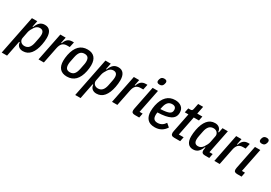

<svg xmlns="http://www.w3.org/2000/svg" viewBox="15 -1810 4351 3079"><g transform="rotate(30 2190.5 -271.0)"><path d="M126 -520H225L202 -406H213Q237 -469 272 -500.5Q307 -532 363 -532Q426 -532 459 -489Q492 -446 492 -364Q492 -335 488.5 -302Q485 -269 479 -239Q456 -119 402 -53.5Q348 12 262 12Q214 12 183.5 -14Q153 -40 150 -88H138L81 200H-18ZM242 -72Q293 -72 323 -105Q353 -138 366 -203L385 -299Q389 -316 390.5 -334Q392 -352 392 -363Q392 -448 318 -448Q265 -448 229 -397Q212 -372 197.5 -343.5Q183 -315 178 -289L155 -171Q151 -152 155.5 -134Q160 -116 171.5 -102.5Q183 -89 201 -80.5Q219 -72 242 -72Z M548 0 652 -520H751L729 -411H741Q758 -464 790 -492Q822 -520 875 -520H904L883 -422H837Q781 -422 750.5 -393Q720 -364 707 -300L647 0Z M1077 12Q991 12 946.5 -37Q902 -86 902 -180Q902 -203 905 -233.5Q908 -264 914 -293Q964 -532 1153 -532Q1239 -532 1283.5 -483Q1328 -434 1328 -340Q1328 -317 1325 -286.5Q1322 -256 1316 -227Q1266 12 1077 12ZM1085 -72Q1135 -72 1162.5 -103Q1190 -134 1204 -201L1225 -306Q1227 -317 1228 -329Q1229 -341 1229 -352Q1229 -403 1208 -425.5Q1187 -448 1145 -448Q1095 -448 1067.5 -417Q1040 -386 1026 -319L1005 -214Q1003 -203 1002 -191Q1001 -179 1001 -168Q1001 -117 1022 -94.5Q1043 -72 1085 -72Z M1487 -520H1586L1563 -406H1574Q1598 -469 1633 -500.5Q1668 -532 1724 -532Q1787 -532 1820 -489Q1853 -446 1853 -364Q1853 -335 1849.5 -302Q1846 -269 1840 -239Q1817 -119 1763 -53.5Q1709 12 1623 12Q1575 12 1544.5 -14Q1514 -40 1511 -88H1499L1442 200H1343ZM1603 -72Q1654 -72 1684 -105Q1714 -138 1727 -203L1746 -299Q1750 -316 1751.5 -334Q1753 -352 1753 -363Q1753 -448 1679 -448Q1626 -448 1590 -397Q1573 -372 1558.5 -343.5Q1544 -315 1539 -289L1516 -171Q1512 -152 1516.5 -134Q1521 -116 1532.5 -102.5Q1544 -89 1562 -80.5Q1580 -72 1603 -72Z M1909 0 2013 -520H2112L2090 -411H2102Q2119 -464 2151 -492Q2183 -520 2236 -520H2265L2244 -422H2198Q2142 -422 2111.5 -393Q2081 -364 2068 -300L2008 0Z M2429 -619Q2377 -619 2377 -661Q2377 -673 2383 -691Q2391 -717 2407 -729.5Q2423 -742 2452 -742Q2504 -742 2504 -700Q2504 -688 2498 -670Q2490 -644 2474 -631.5Q2458 -619 2429 -619ZM2332 0Q2300 0 2285 -12Q2270 -24 2270 -52Q2270 -68 2274 -85L2361 -520H2460L2372 -82H2429L2413 0Z M2703 12Q2609 12 2565 -39.5Q2521 -91 2521 -180Q2521 -205 2524 -236Q2527 -267 2533 -293Q2559 -410 2620 -471Q2681 -532 2777 -532Q2847 -532 2892.5 -496.5Q2938 -461 2938 -391Q2938 -303 2861.5 -262Q2785 -221 2625 -217Q2622 -203 2621 -190Q2620 -177 2620 -168Q2620 -118 2641.5 -95Q2663 -72 2708 -72Q2794 -72 2844 -151L2905 -99Q2835 12 2703 12ZM2766 -451Q2718 -451 2689 -420.5Q2660 -390 2647 -329L2638 -287Q2698 -290 2737 -296.5Q2776 -303 2798.5 -314.5Q2821 -326 2830 -343Q2839 -360 2839 -383Q2839 -451 2766 -451Z M3059 0Q3027 0 3012 -13.5Q2997 -27 2997 -57Q2997 -71 3001 -88L3071 -438H3004L3021 -520H3055Q3080 -520 3089.5 -529Q3099 -538 3104 -566L3123 -661H3215L3187 -520H3282L3266 -438H3170L3099 -82H3188L3171 0Z M3628 0Q3565 0 3565 -56Q3565 -69 3569 -88L3574 -114H3563Q3539 -51 3504 -19.5Q3469 12 3413 12Q3350 12 3317 -31Q3284 -74 3284 -156Q3284 -185 3287.5 -218Q3291 -251 3297 -281Q3320 -401 3374 -466.5Q3428 -532 3514 -532Q3562 -532 3592.5 -506Q3623 -480 3626 -432H3638L3655 -520H3754L3666 -82H3726L3710 0ZM3458 -72Q3511 -72 3547 -123Q3564 -148 3578.5 -176.5Q3593 -205 3598 -231L3621 -349Q3625 -368 3620.5 -385.5Q3616 -403 3604.5 -417Q3593 -431 3575 -439.5Q3557 -448 3534 -448Q3483 -448 3453 -415Q3423 -382 3410 -317L3391 -221Q3387 -204 3385.5 -185.5Q3384 -167 3384 -156Q3384 -72 3458 -72Z M3804 0 3908 -520H4007L3985 -411H3997Q4014 -464 4046 -492Q4078 -520 4131 -520H4160L4139 -422H4093Q4037 -422 4006.5 -393Q3976 -364 3963 -300L3903 0Z M4324 -619Q4272 -619 4272 -661Q4272 -673 4278 -691Q4286 -717 4302 -729.5Q4318 -742 4347 -742Q4399 -742 4399 -700Q4399 -688 4393 -670Q4385 -644 4369 -631.5Q4353 -619 4324 -619ZM4227 0Q4195 0 4180 -12Q4165 -24 4165 -52Q4165 -68 4169 -85L4256 -520H4355L4267 -82H4324L4308 0Z"/></g></svg>

Font: IBM Plex Sans Condensed Medium
Style: Italic
Weight: 500
Width: 3
Italic angle: -11°
Designer: Mike Abbink, Paul van der Laan, Pieter van Rosmalen
Foundry: Bold Monday
Version: Version 1.3